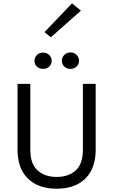

<svg xmlns="http://www.w3.org/2000/svg" viewBox="-20 -1140 693 1172"><path d="M326 12Q253.5 12 199.8 -15Q146 -42 116.5 -95.2Q87 -148.5 87 -227V-628H165V-227Q165 -139.5 209.2 -99.8Q253.5 -60 326 -60Q398 -60 442 -99.5Q486 -139 486 -227V-628H564V-227Q564 -148.5 534.8 -95.2Q505.5 -42 452 -15Q398.5 12 326 12ZM409.5 -719.5Q387.5 -719.5 372.5 -734Q357.5 -748.5 357.5 -769Q357.5 -790 372.8 -805Q388 -820 409.5 -820Q432 -820 447.2 -805Q462.5 -790 462.5 -769Q462.5 -748 447.2 -733.8Q432 -719.5 409.5 -719.5ZM242.5 -719.5Q221 -719.5 205.8 -733.2Q190.5 -747 190.5 -768Q190.5 -789 205 -804Q219.5 -819 242.5 -819Q266 -819 280.8 -804Q295.5 -789 295.5 -768Q295.5 -749 281 -734.2Q266.5 -719.5 242.5 -719.5ZM290.5 -912.5 251.5 -944 419.5 -1119.5 474 -1075Z"/></svg>

Font: Betina Sans
Style: Regular
Weight: 400
Designer: Jonathan Pinhorn (font) & Cristiano Sobral (main changes)
Version: Version 2.001;April 28, 2021;FontCreator 13.0.0.2655 32-bit;